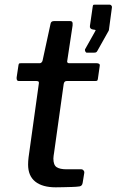

<svg xmlns="http://www.w3.org/2000/svg" viewBox="-20 -800 498 820"><path d="M218 0Q161 0 130.5 -24.5Q100 -49 100 -97Q100 -104 100.5 -112Q101 -120 102 -128L146 -444Q147 -450 144 -452Q141 -454 135 -454H60Q50 -454 51 -469L59 -522Q60 -528 62 -529Q64 -530 70 -530H150Q154 -530 157.5 -533.5Q161 -537 162 -542L196 -699Q198 -710 211 -710H280Q286 -710 288.5 -706Q291 -702 290 -691L267 -539Q266 -535 268.5 -532.5Q271 -530 275 -530H393Q399 -530 403 -527.5Q407 -525 406 -519L398 -463Q397 -457 395 -455.5Q393 -454 385 -454H265Q254 -454 252 -441L211 -148Q210 -141 209 -135Q208 -129 208 -123Q208 -95 222 -86Q236 -77 264 -77H328Q333 -77 337 -72Q341 -67 340 -62L333 -19Q331 -6 320 -4Q307 -2 288 -1.5Q269 -1 250 -0.5Q231 0 218 0ZM351 -575Q347 -575 344.5 -580Q342 -585 343 -589L384 -662Q388 -669 388.5 -670.5Q389 -672 384 -673L377 -674Q370 -675 366.5 -679Q363 -683 364 -689L376 -772Q377 -778 378.5 -779Q380 -780 384 -780H449Q453 -780 456 -776Q459 -772 458 -768L445 -671Q444 -669 443.5 -667.5Q443 -666 442 -665L396 -583Q393 -577 389 -576Q385 -575 376 -575Z"/></svg>

Font: Libre Franklin Medium
Style: Italic
Weight: 500
Italic angle: -8°
Designer: Pablo Impallari, Rodrigo Fuenzalida, Nhung Nguyen
Foundry: Impallari Type
Version: Version 3.000